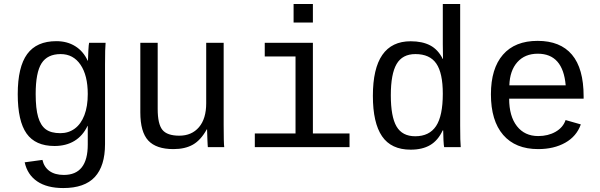

<svg xmlns="http://www.w3.org/2000/svg" viewBox="-20 -745 3040 972"><path d="M300.3 207Q218.3 207 168.5 173.3Q118.7 139.6 105 76.7L194.8 64.5Q203.1 101.1 230.7 120.8Q258.3 140.6 303.2 140.6Q424.3 140.6 424.3 -13.2V-107.9H423.3Q399.4 -57.6 356.9 -31.7Q314.5 -5.9 255.9 -5.9Q159.2 -5.9 114.5 -69.1Q69.8 -132.3 69.8 -268.1Q69.8 -406.2 117.7 -471.4Q165.5 -536.6 265.1 -536.6Q320.3 -536.6 361.1 -511Q401.9 -485.4 423.8 -438H425.3Q425.3 -452.6 427.2 -487.5Q429.2 -522.5 431.2 -528.3H514.6Q511.7 -502 511.7 -418.9V-15.6Q511.7 95.2 460 151.1Q408.2 207 300.3 207ZM424.3 -269Q424.3 -363.3 387.7 -417.2Q351.1 -471.2 287.1 -471.2Q220.2 -471.2 190.4 -424.6Q160.6 -377.9 160.6 -269Q160.6 -195.3 173.1 -152.6Q185.5 -109.9 211.9 -90.3Q238.3 -70.8 285.6 -70.8Q327.1 -70.8 358.6 -94Q390.1 -117.2 407.2 -161.9Q424.3 -206.5 424.3 -269Z M778.3 -528.3V-193.4Q778.3 -117.2 802.2 -87.6Q826.2 -58.1 887.7 -58.1Q950.7 -58.1 987.3 -101.1Q1023.9 -144 1023.9 -222.2V-528.3H1112.3V-112.8Q1112.3 -20.5 1115.2 0H1032.2Q1031.7 -2.4 1031.2 -13.2Q1030.8 -23.9 1030 -37.8Q1029.3 -51.8 1028.3 -90.3H1026.9Q996.6 -35.6 956.8 -12.9Q917 9.8 857.9 9.8Q771 9.8 730.7 -33.4Q690.4 -76.7 690.4 -176.3V-528.3Z M1564 -69.3H1749.5V0H1270V-69.3H1476.1V-459H1320.3V-528.3H1564ZM1466.3 -630.9V-724.6H1564V-630.9Z M2221.2 -85Q2197.3 -33.7 2157.7 -10.5Q2118.2 12.7 2059.1 12.7Q1960.4 12.7 1914.1 -55.2Q1867.7 -123 1867.7 -259.8Q1867.7 -536.1 2059.1 -536.1Q2118.2 -536.1 2158 -515.1Q2197.8 -494.1 2221.7 -446.3H2222.7L2221.7 -520V-724.6H2309.6V-108.9Q2309.6 -26.4 2312.5 0H2228.5Q2226.6 -7.3 2225.1 -35.6Q2223.6 -64 2223.6 -85ZM1958.5 -262.7Q1958.5 -154.3 1987.5 -104.7Q2016.6 -55.2 2082 -55.2Q2153.3 -55.2 2187.5 -106.7Q2221.7 -158.2 2221.7 -270.5Q2221.7 -375.5 2188.7 -423.3Q2155.8 -471.2 2083 -471.2Q2017.1 -471.2 1987.8 -420.9Q1958.5 -370.6 1958.5 -262.7Z M2557.6 -245.6Q2557.6 -156.7 2596.9 -106.4Q2636.2 -56.2 2704.6 -56.2Q2754.9 -56.2 2792.7 -77.9Q2830.6 -99.6 2843.3 -137.2L2920.4 -115.2Q2898.9 -54.7 2841.6 -22.5Q2784.2 9.8 2704.6 9.8Q2589.4 9.8 2527.3 -62Q2465.3 -133.8 2465.3 -267.6Q2465.3 -397.9 2526.1 -468Q2586.9 -538.1 2701.7 -538.1Q2816.4 -538.1 2875.5 -468.3Q2934.6 -398.4 2934.6 -257.3V-245.6ZM2702.6 -473.1Q2637.2 -473.1 2599.1 -430.4Q2561 -387.7 2558.6 -313H2843.8Q2830.1 -473.1 2702.6 -473.1Z"/></svg>

Font: Cousine
Style: Regular
Weight: 400
Monospace: yes
Designer: Steve Matteson
Foundry: Ascender Corporation
Version: Version 1.20